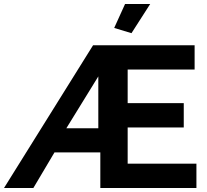

<svg xmlns="http://www.w3.org/2000/svg" viewBox="-45 -935 1031 955"><path d="M609 -770 523 -796 577 -915H702ZM418 -710H923V-589H590V-422H869V-301H590V-121H932V0H454V-177H226L121 0H-25ZM444 -297V-555L285 -297Z"/></svg>

Font: IngvarSans
Style: Bold
Weight: 700
Version: Version 3.000